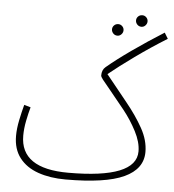

<svg xmlns="http://www.w3.org/2000/svg" viewBox="-56 -839 827 912"><g transform="rotate(5 358.0 -383.5)"><path d="M586 -733Q574 -733 566 -741.5Q558 -750 558 -761Q558 -772 566 -780Q574 -788 586 -788Q597 -788 605 -780Q613 -772 613 -761Q613 -750 605 -741.5Q597 -733 586 -733ZM476 -681Q464 -681 456 -689.5Q448 -698 448 -709Q448 -720 456 -728Q464 -736 476 -736Q487 -736 495 -728Q503 -720 503 -709Q503 -698 495 -689.5Q487 -681 476 -681ZM290 21Q216 21 159 1Q102 -19 70 -60.5Q38 -102 38 -165Q38 -200 46.5 -241Q55 -282 64 -315L95 -306Q87 -278 79.5 -240.5Q72 -203 72 -169Q72 -12 300 -12Q624 -12 624 -142Q624 -186 597.5 -237Q571 -288 536 -332Q488 -392 462 -423Q436 -454 426 -467Q416 -480 416 -486Q416 -513 433 -527Q479 -566 550 -616Q621 -666 699 -715L716 -687Q637 -638 565.5 -586.5Q494 -535 445 -495Q497 -430 545.5 -370.5Q594 -311 625.5 -254.5Q657 -198 657 -142Q657 -61 568.5 -20Q480 21 290 21Z"/></g></svg>

Font: Noto Sans Arabic UI XCn XLt
Style: Regular
Weight: 200
Width: 2
Designer: Monotype Design Team, Nadine Chahine and Nizar Qandah
Foundry: Monotype Imaging Inc.
Version: Version 2.010; ttfautohint (v1.8.4.7-5d5b)